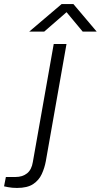

<svg xmlns="http://www.w3.org/2000/svg" viewBox="-139 -743 497 947"><path d="M-55 184Q-67 184 -78.5 183Q-90 182 -100 180Q-110 178 -119 176L-110 130H-63Q-28 130 -5.5 112Q17 94 23 56L126 -526H189L87 52Q81 85 67 115.5Q53 146 24.5 165Q-4 184 -55 184ZM5 -587 165 -723H223L338 -587H269L180 -694H202L79 -587Z"/></svg>

Font: Archivo Expanded ExtraLight
Style: Italic
Weight: 250
Width: 7
Italic angle: -10°
Designer: Hector Gatti
Foundry: Omnibus-Type
Version: Version 2.001